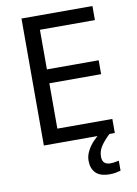

<svg xmlns="http://www.w3.org/2000/svg" viewBox="-100 -778 756 1063"><g transform="rotate(-10 278.0 -247.0)"><path d="M496.1 0H97.2V-713.9H496.1V-634.8H187V-412.1H478V-334H187V-79.1H496.1ZM397.9 116.2Q397.9 161.1 442.9 161.1Q460 161.1 471.4 158.4Q482.9 155.8 491.2 154.8V210.9Q477.1 214.8 462.6 217.5Q448.2 220.2 429.2 220.2Q376 220.2 351.1 195.1Q326.2 169.9 326.2 126Q326.2 98.1 340.6 70.6Q355 43 376.5 21Q397.9 -1 418 -15.1L465.8 0Q432.1 32.2 415 58.6Q397.9 85 397.9 116.2Z"/></g></svg>

Font: Defago Noto Sans
Style: Regular
Weight: 400
Designer: John M. Durdin
Foundry: Lao IT Dev Co., Ltd.
Version: Version 1.000 2007 initial release